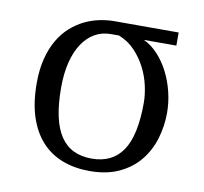

<svg xmlns="http://www.w3.org/2000/svg" viewBox="-65 -589 712 669"><g transform="rotate(10 291.5 -254.5)"><path d="M400.4 -472.2Q428.2 -459 450.9 -434.3Q473.6 -409.7 489.7 -377.9Q505.9 -346.2 514.9 -309.3Q523.9 -272.5 523.9 -235.4Q523.9 -189 510.7 -144.8Q497.6 -100.6 469.7 -65.9Q441.9 -31.2 397.9 -10.3Q354 10.7 292.5 10.7Q240.2 10.7 197 -5.6Q153.8 -22 123 -55.4Q92.3 -88.9 75.4 -139.6Q58.6 -190.4 58.6 -259.3Q58.6 -308.1 68.4 -346.2Q78.1 -384.3 95 -413.1Q111.8 -441.9 134.5 -462.2Q157.2 -482.4 182.6 -494.9Q208 -507.3 235.1 -512.9Q262.2 -518.6 288.1 -518.6H515.1V-472.2ZM438 -255.9Q438 -283.7 430.9 -316.2Q423.8 -348.6 408.4 -378.7Q393.1 -408.7 369.4 -433.8Q345.7 -459 312 -472.2H283.7Q252 -472.2 226.6 -457.5Q201.2 -442.9 182.9 -415.3Q164.6 -387.7 154.8 -348.1Q145 -308.6 145 -258.8Q145 -200.2 154.3 -157.5Q163.6 -114.7 182.1 -87.2Q200.7 -59.6 228.3 -46.4Q255.9 -33.2 292.5 -33.2Q365.2 -33.2 401.6 -86.9Q438 -140.6 438 -255.9Z"/></g></svg>

Font: Arian Grqi
Style: Regular
Weight: 400
Designer: Ruben Hakobyan (Tarumian)
Foundry: Ruben Hakobyan (Tarumian)
Version: Version 1.003